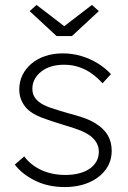

<svg xmlns="http://www.w3.org/2000/svg" viewBox="-20 -747 519 777"><path d="M40 -81 78 -114Q105 -78 148 -58.5Q191 -39 245 -39Q275 -39 300 -45.5Q325 -52 342.5 -64Q360 -76 370 -93.5Q380 -111 380 -133Q380 -172 343 -199Q326 -211 300 -221Q274 -231 239 -241Q186 -257 149 -271Q112 -285 90 -306Q74 -323 66 -342.5Q58 -362 58 -385Q58 -417 71 -443.5Q84 -470 108 -490Q132 -510 164 -520.5Q196 -531 235 -531Q272 -531 308 -520.5Q344 -510 375 -491Q406 -472 429 -447L395 -410Q375 -432 351.5 -449Q328 -466 300 -475.5Q272 -485 238 -485Q211 -485 187.5 -478Q164 -471 147 -457.5Q130 -444 120.5 -426.5Q111 -409 111 -388Q111 -372 117 -359.5Q123 -347 136 -336Q153 -322 181.5 -312Q210 -302 252 -290Q290 -280 319 -270Q348 -260 369 -246Q401 -226 416.5 -199Q432 -172 432 -137Q432 -94 408 -61Q384 -28 341 -9Q298 10 242 10Q174 10 121 -16.5Q68 -43 40 -81ZM209 -601 100 -702 128 -727 240 -641 352 -727 380 -702 271 -601Z"/></svg>

Font: Mach ExtraLight
Style: Regular
Weight: 250
Version: Version 1.002